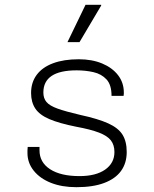

<svg xmlns="http://www.w3.org/2000/svg" viewBox="-20 -767 640 797"><path d="M297 10Q237 10 191.5 -8Q146 -26 120 -58.5Q94 -91 94 -132V-142Q94 -149 95 -157H144V-143Q144 -93 188 -64.5Q232 -36 310 -36Q378 -36 416.5 -63Q455 -90 455 -136Q455 -165 440.5 -184Q426 -203 391 -216.5Q356 -230 296 -241Q226 -255 185 -272.5Q144 -290 126.5 -316.5Q109 -343 109 -381Q109 -425 132.5 -456.5Q156 -488 200.5 -504.5Q245 -521 307 -521Q362 -521 404 -503.5Q446 -486 470 -455Q494 -424 494 -383V-378Q494 -375 493 -369H443Q443 -415 422 -437.5Q401 -460 368 -467.5Q335 -475 298 -475Q160 -475 160 -383Q160 -359 173 -343.5Q186 -328 219.5 -316Q253 -304 313 -290Q387 -274 429 -255Q471 -236 488.5 -208Q506 -180 506 -136Q506 -90 482.5 -57.5Q459 -25 412.5 -7.5Q366 10 297 10ZM260 -592 335 -747H400V-744L310 -592Z"/></svg>

Font: Chivo Mono Medium Thin
Style: Regular
Weight: 250
Monospace: yes
Version: Version 1.008